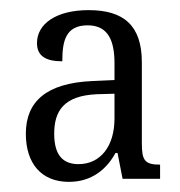

<svg xmlns="http://www.w3.org/2000/svg" viewBox="-20 -739 356 379"><path d="M116 -380C162 -380 191 -406 208 -437H212L222 -386H296V-414C266 -414 260 -422 260 -456V-616C260 -689 224 -719 155 -719C91 -719 53 -692 53 -654C53 -628 71 -618 103 -618C103 -657 109 -689 153 -689C194 -689 206 -658 206 -614V-581L162 -579C72 -575 31 -539 31 -475C31 -416 62 -380 116 -380ZM135 -415C104 -415 87 -433 87 -475C87 -519 105 -550 171 -553L206 -554V-505C206 -450 178 -415 135 -415Z"/></svg>

Font: Noto Serif Armenian Condensed Light
Style: Regular
Weight: 300
Width: 3
Designer: Monotype Design Team
Foundry: Monotype Imaging Inc.
Version: Version 2.008